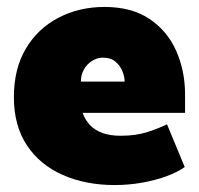

<svg xmlns="http://www.w3.org/2000/svg" viewBox="-20 -522 573 553"><path d="M513 -197V-250Q513 -318 487.5 -375.5Q462 -433 410.5 -467.5Q359 -502 281 -502Q208 -502 148.5 -471Q89 -440 54.5 -382Q20 -324 20 -242Q20 -160 57.5 -103.5Q95 -47 161 -18Q227 11 310 11Q351 11 390 4Q429 -3 461 -15Q493 -27 512 -41L461 -164Q439 -153 405.5 -142Q372 -131 328 -131Q297 -131 275 -139Q253 -147 239 -162Q225 -177 218 -197ZM213 -287Q213 -306 221.5 -321.5Q230 -337 245 -346.5Q260 -356 276 -356Q299 -356 312.5 -344.5Q326 -333 332.5 -317Q339 -301 339 -287Z"/></svg>

Font: Catamaran Thin Black
Style: Regular
Weight: 900
Version: Version 2.000